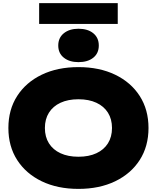

<svg xmlns="http://www.w3.org/2000/svg" viewBox="-20 -1199 1010 1236"><path d="M485 17Q350 17 248.5 -32Q147 -81 90.5 -169Q34 -257 34 -375Q34 -493 90.5 -581Q147 -669 248.5 -718Q350 -767 485 -767Q620 -767 721.5 -718Q823 -669 879.5 -581Q936 -493 936 -375Q936 -257 879.5 -169Q823 -81 721.5 -32Q620 17 485 17ZM485 -190Q552 -190 600.5 -212.5Q649 -235 675 -276.5Q701 -318 701 -375Q701 -432 675 -473.5Q649 -515 600.5 -537.5Q552 -560 485 -560Q418 -560 369.5 -537.5Q321 -515 295 -473.5Q269 -432 269 -375Q269 -318 295 -276.5Q321 -235 369.5 -212.5Q418 -190 485 -190ZM485 -799Q427 -799 391 -827.5Q355 -856 355 -906Q355 -956 391 -985Q427 -1014 485 -1014Q545 -1014 580.5 -985Q616 -956 616 -906Q616 -856 580.5 -827.5Q545 -799 485 -799ZM232 -1045V-1179H738V-1045Z"/></svg>

Font: Unbounded ExtraBold
Style: Regular
Weight: 800
Designer: Luke Prowse, Jean-Baptiste Morizot, Fátima Lázaro, Florian Runge
Foundry: NaN
Version: Version 1.701;gftools[0.9.28.dev5+ged2979d]